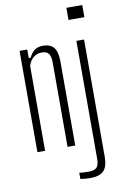

<svg xmlns="http://www.w3.org/2000/svg" viewBox="-106 -859 711 1120"><g transform="rotate(-10 249.0 -299.0)"><path d="M57.5 0V-600H103V-549.5H114.5Q127 -577 146.5 -591.5Q166 -606 196 -606Q239 -606 260 -581.5Q281 -557 281.5 -500V0H236V-502Q235.5 -538 223 -553.2Q210.5 -568.5 183 -568.5Q155.5 -568.5 134.2 -551.8Q113 -535 103 -503V0ZM370 -728V-800H464V-728ZM334 202.5Q322 202.5 305.2 201Q288.5 199.5 277 197.5V160.5Q288.5 162.5 302.8 163.2Q317 164 332.5 164Q366.5 164 380.2 149.8Q394 135.5 394 98V-600H439.5V95.5Q439.5 152.5 415 177.5Q390.5 202.5 334 202.5Z"/></g></svg>

Font: Big Shoulders Display Thin Light
Style: Regular
Weight: 300
Version: Version 2.002